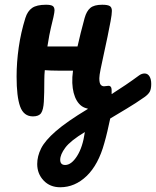

<svg xmlns="http://www.w3.org/2000/svg" viewBox="-20 -486 658 810"><path d="M119 5Q80 5 65 -36.5Q50 -78 50 -163Q50 -223 59 -286Q68 -349 87 -410Q96 -439 115.5 -452.5Q135 -466 174 -466Q194 -466 202 -461Q210 -456 210 -442Q210 -435 205.5 -414Q201 -393 195 -370Q192 -358 188 -337Q184 -316 180 -290H307Q313 -317 320.5 -347Q328 -377 337 -410Q345 -439 361 -452.5Q377 -466 411 -466Q434 -466 443 -460.5Q452 -455 452 -440Q452 -426 446.5 -396.5Q441 -367 433.5 -330.5Q426 -294 418 -258Q410 -222 404.5 -194.5Q399 -167 399 -156Q399 -136 404.5 -129Q410 -122 419 -122Q424 -122 428.5 -123Q433 -124 438 -124Q445 -124 448.5 -118Q452 -112 451 -89Q481 -108 510.5 -128Q540 -148 567 -168Q578 -176 590 -176Q603 -176 610.5 -164Q618 -152 618 -132Q618 -111 612 -99.5Q606 -88 589 -76Q552 -50 515 -28Q478 -6 445 14Q439 42 433 68Q427 94 420 118Q395 209 345.5 256.5Q296 304 234 304Q191 304 164 275.5Q137 247 137 206Q137 173 153.5 140Q170 107 216 67Q262 27 350 -26V-28Q321 -33 304 -61.5Q287 -90 285 -136Q284 -160 288 -188Q253 -188 223.5 -188Q194 -188 169 -190Q167 -169 167 -151Q167 -91 165 -57Q163 -23 153.5 -9Q144 5 119 5ZM255 210Q281 210 305 172.5Q329 135 338 71Q277 108 255.5 137Q234 166 234 188Q234 210 255 210Z"/></svg>

Font: Pacifico
Style: Regular
Weight: 400
Designer: Vernon Adams
Foundry: Vernon Adams
Version: Version 3.010; ttfautohint (v1.8.4.7-5d5b)